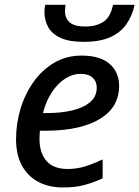

<svg xmlns="http://www.w3.org/2000/svg" viewBox="-20 -783 589 812"><path d="M247.1 9.8Q186 9.8 141.4 -14.2Q96.7 -38.1 72.3 -83.7Q47.9 -129.4 47.9 -194.3Q47.9 -260.3 66.9 -323.2Q85.9 -386.2 122.1 -437Q158.2 -487.8 209.5 -517.8Q260.7 -547.9 325.7 -547.9Q403.8 -547.9 443.8 -512.7Q483.9 -477.5 483.9 -418Q483.9 -377 465.1 -342.5Q446.3 -308.1 407.2 -283Q368.2 -257.8 309.1 -243.9Q250 -230 168.9 -230H148.9Q147.9 -222.2 147.5 -212.9Q147 -203.6 147 -195.3Q147 -136.2 176.8 -102.3Q206.5 -68.4 265.1 -68.4Q304.7 -68.4 339.4 -79.1Q374 -89.8 414.1 -108.9V-28.8Q376 -11.2 337.4 -0.7Q298.8 9.8 247.1 9.8ZM161.6 -304.7H176.3Q237.3 -304.7 285.2 -315.9Q333 -327.1 361.1 -351.1Q389.2 -375 389.2 -412.1Q389.2 -438.5 371.8 -454.6Q354.5 -470.7 319.8 -470.7Q287.6 -470.7 256.3 -450.9Q225.1 -431.2 200 -393.8Q174.8 -356.4 161.6 -304.7ZM334 -606Q272.9 -606 236.6 -622.6Q200.2 -639.2 184.1 -668Q168 -696.8 168 -732.9Q168 -740.7 168.9 -749.3Q169.9 -757.8 171.4 -762.7H257.3Q256.3 -754.9 255.6 -748.8Q254.9 -742.7 254.9 -736.3Q254.9 -705.1 275.1 -688Q295.4 -670.9 340.3 -670.9Q387.2 -670.9 417.2 -690.7Q447.3 -710.4 458 -762.7H549.3Q539.1 -714.8 513.9 -679.7Q488.8 -644.5 445.1 -625.2Q401.4 -606 334 -606Z"/></svg>

Font: Open Sans Medium
Style: Italic
Weight: 500
Italic angle: -12°
Designer: Monotype Design Team
Foundry: Monotype Imaging Inc.
Version: Version 3.000